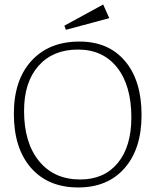

<svg xmlns="http://www.w3.org/2000/svg" viewBox="-20 -805 686 845"><path d="M324.2 20Q191.9 20 116.5 -66.2Q41 -152.3 41 -304.2Q41 -452.6 118.4 -537.4Q195.8 -622.1 330.1 -622.1Q457.5 -622.1 530.3 -536.1Q603 -450.2 603 -298.8Q603 -150.4 528.6 -65.2Q454.1 20 324.2 20ZM85.9 -316.9Q85.9 -176.3 152.1 -95.7Q218.3 -15.1 333 -15.1Q438.5 -15.1 498.3 -87.6Q558.1 -160.2 558.1 -288.1Q558.1 -428.2 495.6 -507.6Q433.1 -586.9 323.2 -586.9Q212.9 -586.9 149.4 -515.1Q85.9 -443.4 85.9 -316.9ZM263.2 -691.9 434.1 -785.2 460.9 -725.1 270 -673.8Z"/></svg>

Font: Halibut Thin
Style: Regular
Weight: 250
Designer: Matteo Maggi
Foundry: Collletttivo
Version: Version 3.080 | FøM Fix